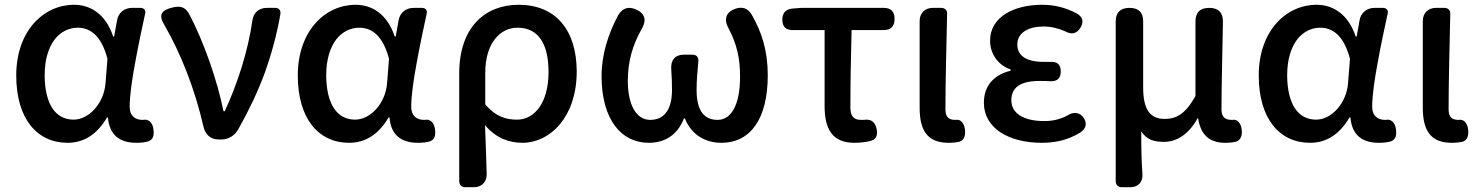

<svg xmlns="http://www.w3.org/2000/svg" viewBox="-20 -584 6199 804"><path d="M547 -327C559 -393 574 -464 588 -528C591 -541 583 -551 568 -551H536H533C500 -551 475 -530 470 -498L458 -431H454C422 -527 357 -564 290 -564C163 -564 48 -455 48 -268C48 -87 135 14 263 14C332 14 387 -22 428 -92H432C438 -18 482 14 551 14C571 14 587 12 601 8C624 0 626 -22 622 -46C618 -70 603 -87 579 -82C578 -82 578 -82 577 -82C546 -82 523 -99 523 -137C523 -184 533 -253 547 -327ZM199 -131C179 -162 167 -209 167 -269C167 -336 184 -386 209 -419C235 -452 270 -468 305 -468C354 -468 403 -440 430 -338L422 -237C416 -152 353 -83 288 -83C251 -83 220 -99 199 -131Z M1088 -277C1117 -358 1139 -438 1154 -524C1157 -541 1148 -551 1132 -551H1100H1097C1064 -551 1041 -530 1037 -499C1019 -372 976 -237 921 -118H916C891 -243 833 -412 771 -527C755 -555 735 -560 704 -553C656 -542 642 -522 668 -480C737 -361 796 -211 832 -54C839 -20 863 0 895 0H909C936 0 963 -16 978 -43C1024 -125 1060 -201 1088 -277Z M1726 -327C1738 -393 1753 -464 1767 -528C1770 -541 1762 -551 1747 -551H1715H1712C1679 -551 1654 -530 1649 -498L1637 -431H1633C1601 -527 1536 -564 1469 -564C1342 -564 1227 -455 1227 -268C1227 -87 1314 14 1442 14C1511 14 1566 -22 1607 -92H1611C1617 -18 1661 14 1730 14C1750 14 1766 12 1780 8C1803 0 1805 -22 1801 -46C1797 -70 1782 -87 1758 -82C1757 -82 1757 -82 1756 -82C1725 -82 1702 -99 1702 -137C1702 -184 1712 -253 1726 -327ZM1378 -131C1358 -162 1346 -209 1346 -269C1346 -336 1363 -386 1388 -419C1414 -452 1449 -468 1484 -468C1533 -468 1582 -440 1609 -338L1601 -237C1595 -152 1532 -83 1467 -83C1430 -83 1399 -99 1378 -131Z M1903 -38V174C1903 190 1913 200 1929 200H1961H1964C1997 200 2019 178 2018 144C2016 76 2014 15 2011 -60C2057 -5 2113 14 2168 14C2284 14 2395 -95 2395 -284C2395 -458 2307 -564 2152 -564C2013 -564 1903 -472 1903 -276ZM2239 -135C2215 -101 2182 -83 2146 -83C2102 -83 2058 -93 2012 -147V-213V-279C2012 -403 2074 -468 2147 -468C2237 -468 2277 -397 2277 -282C2277 -218 2262 -168 2239 -135Z M2555 -57C2590 -10 2639 14 2697 14C2761 14 2816 -16 2844 -88H2848C2877 -16 2937 14 3001 14C3121 14 3195 -84 3195 -269C3195 -374 3169 -451 3127 -524C3110 -551 3086 -558 3056 -546C3017 -531 3011 -499 3032 -463C3065 -399 3079 -343 3079 -263C3079 -141 3040 -82 2985 -82C2935 -82 2897 -112 2897 -207C2897 -246 2900 -279 2904 -323C2907 -344 2897 -355 2880 -355H2846H2843C2807 -355 2787 -332 2791 -291C2793 -261 2794 -236 2794 -207C2794 -116 2754 -82 2703 -82C2646 -82 2609 -142 2609 -245C2609 -328 2629 -394 2666 -461C2689 -498 2682 -528 2642 -545C2611 -558 2587 -550 2569 -521C2528 -445 2499 -356 2499 -266C2499 -174 2520 -104 2555 -57Z M3433 -299V-140C3433 -44 3465 14 3558 14C3581 14 3603 11 3623 7C3649 0 3656 -16 3651 -43C3645 -74 3627 -87 3596 -82C3593 -82 3589 -82 3586 -82C3557 -82 3541 -95 3541 -134C3541 -230 3543 -343 3546 -458H3680C3711 -458 3726 -474 3726 -505C3726 -536 3711 -551 3680 -551H3530H3335L3297 -548C3270 -545 3256 -529 3256 -502C3256 -473 3270 -458 3299 -458H3433Z M3831 -342V-133C3831 -41 3861 14 3952 14C3971 14 3987 12 3999 9C4021 1 4024 -23 4020 -47C4016 -68 4003 -86 3982 -82C3981 -82 3981 -82 3980 -82C3954 -82 3939 -93 3939 -126C3939 -239 3943 -388 3946 -525C3947 -541 3937 -551 3921 -551H3889H3886C3853 -551 3831 -529 3831 -496Z M4192 -527C4152 -502 4126 -465 4126 -413C4126 -363 4155 -313 4212 -293V-288C4148 -272 4100 -231 4100 -153C4100 -101 4126 -59 4169 -30C4212 -2 4272 14 4341 14C4400 14 4450 3 4502 -28C4526 -43 4534 -65 4519 -89C4502 -115 4475 -117 4449 -100C4417 -83 4385 -77 4353 -77C4265 -77 4215 -110 4215 -164C4215 -218 4253 -245 4333 -245C4347 -245 4361 -245 4376 -244C4406 -242 4422 -255 4422 -285C4422 -315 4406 -327 4376 -325C4367 -325 4358 -325 4350 -325C4274 -325 4240 -353 4240 -398C4240 -447 4287 -473 4349 -473C4381 -473 4411 -466 4440 -453C4467 -438 4489 -442 4505 -469C4519 -493 4514 -513 4490 -527C4446 -551 4397 -564 4345 -564C4287 -564 4232 -552 4192 -527Z M4652 -175V174C4652 190 4662 200 4678 200H4710H4713C4746 200 4766 178 4764 146C4760 90 4759 42 4759 -34C4782 2 4814 10 4854 10C4909 10 4959 -23 4995 -89H4997C5008 -19 5044 14 5111 14C5130 14 5145 12 5157 9C5179 1 5183 -23 5179 -46C5175 -68 5162 -86 5140 -82C5139 -82 5139 -82 5138 -82C5111 -82 5095 -93 5095 -126C5095 -229 5099 -364 5101 -491C5102 -530 5083 -551 5044 -551C5005 -551 4986 -532 4986 -493V-182C4942 -103 4903 -86 4857 -86C4794 -86 4767 -128 4767 -218V-494C4767 -532 4748 -551 4710 -551C4672 -551 4652 -532 4652 -494Z M5750 -327C5762 -393 5777 -464 5791 -528C5794 -541 5786 -551 5771 -551H5739H5736C5703 -551 5678 -530 5673 -498L5661 -431H5657C5625 -527 5560 -564 5493 -564C5366 -564 5251 -455 5251 -268C5251 -87 5338 14 5466 14C5535 14 5590 -22 5631 -92H5635C5641 -18 5685 14 5754 14C5774 14 5790 12 5804 8C5827 0 5829 -22 5825 -46C5821 -70 5806 -87 5782 -82C5781 -82 5781 -82 5780 -82C5749 -82 5726 -99 5726 -137C5726 -184 5736 -253 5750 -327ZM5402 -131C5382 -162 5370 -209 5370 -269C5370 -336 5387 -386 5412 -419C5438 -452 5473 -468 5508 -468C5557 -468 5606 -440 5633 -338L5625 -237C5619 -152 5556 -83 5491 -83C5454 -83 5423 -99 5402 -131Z M5938 -342V-133C5938 -41 5968 14 6059 14C6078 14 6094 12 6106 9C6128 1 6131 -23 6127 -47C6123 -68 6110 -86 6089 -82C6088 -82 6088 -82 6087 -82C6061 -82 6046 -93 6046 -126C6046 -239 6050 -388 6053 -525C6054 -541 6044 -551 6028 -551H5996H5993C5960 -551 5938 -529 5938 -496Z"/></svg>

Font: GenSenRounded2 TW M
Style: Regular
Weight: 500
Version: Version 2.100;PS 2.1;hotconv 16.6.51;makeotf.lib2.5.65220 DE